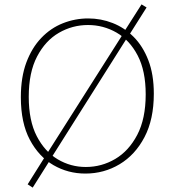

<svg xmlns="http://www.w3.org/2000/svg" viewBox="-20 -784 795 875"><path d="M625 -764 648 -750 569 -625 562 -616 214 -65 209 -56 129 71 106 56 187 -73 193 -82 541 -630 546 -640ZM369 7Q290 7 223.5 -31.5Q157 -70 116 -147Q75 -224 75 -341Q75 -432 100 -499Q125 -566 168 -611Q211 -656 266.5 -678Q322 -700 382 -700Q440 -700 493.5 -679Q547 -658 589 -616Q631 -574 656 -509.5Q681 -445 681 -357Q681 -240 638.5 -159Q596 -78 525 -35.5Q454 7 369 7ZM371 -23Q443 -23 505 -59.5Q567 -96 605.5 -169.5Q644 -243 644 -354Q644 -461 607.5 -531Q571 -601 511 -635.5Q451 -670 381 -670Q310 -670 248.5 -634.5Q187 -599 149 -526.5Q111 -454 111 -343Q111 -234 147.5 -163.5Q184 -93 243 -58Q302 -23 371 -23Z"/></svg>

Font: Bitter Thin ExtraLight
Style: Regular
Weight: 250
Version: Version 2.002